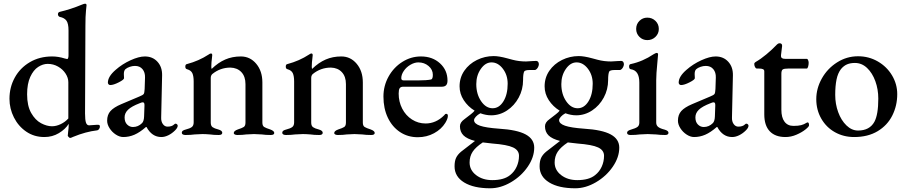

<svg xmlns="http://www.w3.org/2000/svg" viewBox="-20 -724 4883 1034"><path d="M345 7Q345 1 347 -15Q350 -35 350 -51V-57Q332 -28 297 -7Q262 14 219 14Q164 14 121.5 -15Q79 -44 55 -91.5Q31 -139 31 -192Q31 -254 59.5 -306Q88 -358 140.5 -389Q193 -420 261 -420Q294 -420 329 -409L342 -406Q345 -406 347 -411.5Q349 -417 349 -427V-560Q349 -597 338 -612.5Q327 -628 302 -633Q298 -634 295 -638Q292 -642 292 -647Q292 -657 301 -660Q361 -674 421 -699Q433 -704 438 -704Q446 -704 446 -696Q446 -693 443 -665.5Q440 -638 440 -584L438 -113Q438 -78 443 -63.5Q448 -49 460 -49L502 -52H507Q513 -52 515.5 -50Q518 -48 518 -42Q518 -35 513 -28.5Q508 -22 503 -22Q442 -15 374 13Q362 19 357 19Q355 19 350 14Q345 9 345 7ZM348 -86V-281Q348 -305 333 -328Q318 -351 292.5 -365.5Q267 -380 237 -380Q211 -380 185.5 -363.5Q160 -347 143 -310Q126 -273 126 -216Q126 -154 148 -115.5Q170 -77 201 -60.5Q232 -44 260 -44Q283 -44 307 -55.5Q331 -67 348 -86Z M557 -74Q557 -106 575 -126Q593 -146 633 -163L730 -204Q750 -212 754 -218Q758 -224 759 -245L761 -306Q762 -334 747.5 -351.5Q733 -369 707 -369Q693 -369 678.5 -364Q664 -359 655 -351Q647 -343 647 -325L648 -303Q648 -295 619.5 -280.5Q591 -266 574 -266Q568 -266 564.5 -270Q561 -274 561 -279Q561 -312 603 -348Q638 -379 683 -399.5Q728 -420 760 -420Q802 -420 828 -391.5Q854 -363 853 -318L848 -92Q847 -70 857 -56Q867 -42 882 -42Q906 -42 918 -54Q922 -58 925 -58Q930 -58 933.5 -54.5Q937 -51 937 -47Q937 -36 923 -22Q906 -5 886.5 4.5Q867 14 849 14Q798 14 769 -40H766Q733 -11 704 1.5Q675 14 644 14Q624 14 603.5 0.5Q583 -13 570 -33.5Q557 -54 557 -74ZM745 -61Q755 -71 756 -97L758 -154V-159Q758 -173 749 -173Q743 -173 732 -168Q688 -151 669.5 -133Q651 -115 651 -92Q651 -67 664.5 -53.5Q678 -40 696 -40Q724 -40 745 -61Z M959 -9Q959 -16 964.5 -20Q970 -24 982 -27Q1002 -32 1012.5 -39.5Q1023 -47 1023 -65V-285Q1023 -314 1016 -329.5Q1009 -345 988 -351Q978 -353 978 -365Q978 -378 987 -379Q1051 -396 1103 -430Q1111 -436 1116 -436Q1123 -436 1123 -427L1121 -407Q1120 -400 1119 -389Q1118 -378 1118 -366Q1118 -355 1120 -353Q1155 -387 1193 -403.5Q1231 -420 1277 -420Q1327 -420 1360 -380.5Q1393 -341 1393 -280V-64Q1393 -46 1403 -40Q1413 -34 1435 -27Q1457 -19 1457 -8Q1457 3 1438 3Q1410 3 1390 0Q1364 -2 1348 -2Q1332 -2 1306 0Q1287 3 1258 3Q1251 3 1245 0.5Q1239 -2 1239 -8Q1239 -19 1261 -27Q1283 -34 1292.5 -40Q1302 -46 1302 -64V-271Q1302 -312 1280 -335.5Q1258 -359 1221 -360Q1166 -360 1123 -325Q1115 -317 1115 -304V-64Q1115 -46 1125 -39Q1135 -32 1155 -27Q1177 -21 1177 -9Q1177 3 1158 3Q1131 3 1111 0Q1087 -2 1070 -2Q1054 -2 1028 0Q1007 3 979 3Q970 3 964.5 0Q959 -3 959 -9Z M1500 -9Q1500 -16 1505.5 -20Q1511 -24 1523 -27Q1543 -32 1553.5 -39.5Q1564 -47 1564 -65V-285Q1564 -314 1557 -329.5Q1550 -345 1529 -351Q1519 -353 1519 -365Q1519 -378 1528 -379Q1592 -396 1644 -430Q1652 -436 1657 -436Q1664 -436 1664 -427L1662 -407Q1661 -400 1660 -389Q1659 -378 1659 -366Q1659 -355 1661 -353Q1696 -387 1734 -403.5Q1772 -420 1818 -420Q1868 -420 1901 -380.5Q1934 -341 1934 -280V-64Q1934 -46 1944 -40Q1954 -34 1976 -27Q1998 -19 1998 -8Q1998 3 1979 3Q1951 3 1931 0Q1905 -2 1889 -2Q1873 -2 1847 0Q1828 3 1799 3Q1792 3 1786 0.5Q1780 -2 1780 -8Q1780 -19 1802 -27Q1824 -34 1833.5 -40Q1843 -46 1843 -64V-271Q1843 -312 1821 -335.5Q1799 -359 1762 -360Q1707 -360 1664 -325Q1656 -317 1656 -304V-64Q1656 -46 1666 -39Q1676 -32 1696 -27Q1718 -21 1718 -9Q1718 3 1699 3Q1672 3 1652 0Q1628 -2 1611 -2Q1595 -2 1569 0Q1548 3 1520 3Q1511 3 1505.5 0Q1500 -3 1500 -9Z M2045 -204Q2045 -262 2072.5 -311.5Q2100 -361 2146.5 -390.5Q2193 -420 2247 -420Q2309 -420 2349.5 -383Q2390 -346 2390 -290Q2390 -273 2382.5 -265Q2375 -257 2359 -257H2152Q2138 -257 2132.5 -249Q2127 -241 2127 -220Q2127 -176 2146 -139Q2165 -102 2198.5 -80.5Q2232 -59 2272 -59Q2328 -59 2372 -103Q2377 -111 2383 -111Q2392 -111 2392 -100Q2392 -85 2378 -62Q2357 -28 2317.5 -6.5Q2278 15 2230 15Q2176 15 2134 -13Q2092 -41 2068.5 -90.5Q2045 -140 2045 -204ZM2233 -291Q2278 -291 2302 -296Q2311 -299 2311 -321Q2311 -349 2288 -368.5Q2265 -388 2233 -388Q2212 -388 2190 -375Q2168 -362 2154.5 -342Q2141 -322 2141 -303Q2141 -291 2154 -291Z M2882 -378Q2882 -373 2879 -365.5Q2876 -358 2871 -353Q2865 -347 2861 -347H2834Q2808 -347 2803 -339Q2797 -327 2797 -293Q2797 -242 2773.5 -198.5Q2750 -155 2710.5 -129Q2671 -103 2625 -103Q2597 -103 2567 -114Q2552 -106 2542.5 -95.5Q2533 -85 2533 -77Q2533 -58 2565 -47Q2597 -36 2667 -31Q2765 -25 2811 0Q2857 25 2857 71Q2857 123 2822 174Q2787 225 2731.5 257.5Q2676 290 2620 290Q2531 290 2479.5 258.5Q2428 227 2428 172Q2428 144 2436 126.5Q2444 109 2463 93L2538 35Q2495 24 2476 5Q2457 -14 2457 -44Q2457 -65 2481 -82Q2502 -98 2516 -109Q2530 -120 2536 -128Q2500 -150 2477.5 -184.5Q2455 -219 2455 -259Q2455 -306 2480.5 -343Q2506 -380 2548.5 -401Q2591 -422 2639 -422Q2667 -422 2711 -410Q2731 -404 2741 -402Q2775 -393 2813 -393Q2824 -393 2846 -395L2868 -396Q2874 -396 2878 -391Q2882 -386 2882 -378ZM2714 -273Q2714 -320 2688 -354Q2662 -388 2627 -388Q2594 -388 2569.5 -353Q2545 -318 2545 -271Q2545 -217 2571 -179Q2597 -141 2633 -141Q2668 -141 2691 -178Q2714 -215 2714 -273ZM2632 49 2580 43Q2542 68 2525.5 93Q2509 118 2509 151Q2509 192 2544 219Q2579 246 2631 246Q2694 246 2727 219Q2750 201 2762.5 173.5Q2775 146 2775 115Q2775 85 2743 70Q2711 55 2632 49Z M3340 -378Q3340 -373 3337 -365.5Q3334 -358 3329 -353Q3323 -347 3319 -347H3292Q3266 -347 3261 -339Q3255 -327 3255 -293Q3255 -242 3231.5 -198.5Q3208 -155 3168.5 -129Q3129 -103 3083 -103Q3055 -103 3025 -114Q3010 -106 3000.5 -95.5Q2991 -85 2991 -77Q2991 -58 3023 -47Q3055 -36 3125 -31Q3223 -25 3269 0Q3315 25 3315 71Q3315 123 3280 174Q3245 225 3189.5 257.5Q3134 290 3078 290Q2989 290 2937.5 258.5Q2886 227 2886 172Q2886 144 2894 126.5Q2902 109 2921 93L2996 35Q2953 24 2934 5Q2915 -14 2915 -44Q2915 -65 2939 -82Q2960 -98 2974 -109Q2988 -120 2994 -128Q2958 -150 2935.5 -184.5Q2913 -219 2913 -259Q2913 -306 2938.5 -343Q2964 -380 3006.5 -401Q3049 -422 3097 -422Q3125 -422 3169 -410Q3189 -404 3199 -402Q3233 -393 3271 -393Q3282 -393 3304 -395L3326 -396Q3332 -396 3336 -391Q3340 -386 3340 -378ZM3172 -273Q3172 -320 3146 -354Q3120 -388 3085 -388Q3052 -388 3027.5 -353Q3003 -318 3003 -271Q3003 -217 3029 -179Q3055 -141 3091 -141Q3126 -141 3149 -178Q3172 -215 3172 -273ZM3090 49 3038 43Q3000 68 2983.5 93Q2967 118 2967 151Q2967 192 3002 219Q3037 246 3089 246Q3152 246 3185 219Q3208 201 3220.5 173.5Q3233 146 3233 115Q3233 85 3201 70Q3169 55 3090 49Z M3357 -9Q3357 -20 3378 -26Q3403 -33 3413 -40.5Q3423 -48 3423 -64V-280Q3423 -344 3378 -351Q3368 -352 3368 -366Q3368 -378 3377 -379Q3442 -393 3500 -432Q3512 -439 3516 -439Q3524 -439 3524 -431Q3524 -425 3520 -385Q3514 -325 3514 -292V-64Q3514 -49 3524.5 -40.5Q3535 -32 3559 -26Q3580 -20 3580 -9Q3580 3 3562 3Q3536 3 3513 0Q3485 -2 3468 -2Q3451 -2 3425 0Q3404 3 3376 3Q3357 3 3357 -9ZM3406 -568Q3406 -594 3423.5 -611.5Q3441 -629 3466 -629Q3492 -629 3510 -611.5Q3528 -594 3528 -568Q3528 -543 3510 -525.5Q3492 -508 3466 -508Q3441 -508 3423.5 -525.5Q3406 -543 3406 -568Z M3631 -74Q3631 -106 3649 -126Q3667 -146 3707 -163L3804 -204Q3824 -212 3828 -218Q3832 -224 3833 -245L3835 -306Q3836 -334 3821.5 -351.5Q3807 -369 3781 -369Q3767 -369 3752.5 -364Q3738 -359 3729 -351Q3721 -343 3721 -325L3722 -303Q3722 -295 3693.5 -280.5Q3665 -266 3648 -266Q3642 -266 3638.5 -270Q3635 -274 3635 -279Q3635 -312 3677 -348Q3712 -379 3757 -399.5Q3802 -420 3834 -420Q3876 -420 3902 -391.5Q3928 -363 3927 -318L3922 -92Q3921 -70 3931 -56Q3941 -42 3956 -42Q3980 -42 3992 -54Q3996 -58 3999 -58Q4004 -58 4007.5 -54.5Q4011 -51 4011 -47Q4011 -36 3997 -22Q3980 -5 3960.5 4.5Q3941 14 3923 14Q3872 14 3843 -40H3840Q3807 -11 3778 1.5Q3749 14 3718 14Q3698 14 3677.5 0.5Q3657 -13 3644 -33.5Q3631 -54 3631 -74ZM3819 -61Q3829 -71 3830 -97L3832 -154V-159Q3832 -173 3823 -173Q3817 -173 3806 -168Q3762 -151 3743.5 -133Q3725 -115 3725 -92Q3725 -67 3738.5 -53.5Q3752 -40 3770 -40Q3798 -40 3819 -61Z M4096 -108V-340Q4096 -348 4089 -351.5Q4082 -355 4064 -355H4056Q4050 -355 4046 -363Q4042 -371 4042 -380Q4042 -383 4044.5 -386Q4047 -389 4049 -390Q4077 -406 4107 -431Q4137 -456 4158 -478Q4159 -479 4165 -485Q4171 -491 4178 -491Q4193 -491 4192 -476L4186 -427V-423Q4186 -414 4192 -410.5Q4198 -407 4210 -407H4326Q4329 -407 4332 -400Q4335 -393 4335 -386Q4335 -375 4332 -365Q4329 -355 4325 -355H4228Q4203 -355 4195.5 -350Q4188 -345 4188 -327V-133Q4188 -91 4205 -68.5Q4222 -46 4253 -46Q4279 -46 4294.5 -50Q4310 -54 4324 -63L4329 -65Q4337 -65 4337 -49Q4337 -42 4317.5 -26.5Q4298 -11 4269 1.5Q4240 14 4210 14Q4155 14 4125.5 -17Q4096 -48 4096 -108Z M4376 -190Q4376 -248 4406 -301.5Q4436 -355 4488 -388Q4540 -421 4601 -421Q4659 -421 4707.5 -393Q4756 -365 4784 -318Q4812 -271 4812 -217Q4812 -155 4785.5 -102Q4759 -49 4706.5 -17.5Q4654 14 4580 14Q4523 14 4476.5 -12Q4430 -38 4403 -85Q4376 -132 4376 -190ZM4689 -68Q4710 -107 4710 -193Q4710 -243 4694 -287Q4678 -331 4649.5 -358Q4621 -385 4584 -385Q4560 -385 4542 -377.5Q4524 -370 4509 -352Q4492 -330 4485 -295.5Q4478 -261 4478 -213Q4478 -164 4494 -120Q4510 -76 4538.5 -48.5Q4567 -21 4601 -21Q4663 -21 4689 -68Z"/></svg>

Font: EB Garamond Medium
Style: Regular
Weight: 500
Designer: Georg Duffner and Octavio Pardo
Foundry: Georg Duffner
Version: Version 1.000